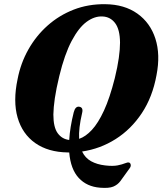

<svg xmlns="http://www.w3.org/2000/svg" viewBox="-20 -733 794 939"><path d="M494.5 -712.5Q588.5 -711.5 651.8 -666.5Q715 -621.5 740 -543.8Q765 -466 745.5 -366Q726 -258.5 673.5 -179.5Q621 -100.5 545.5 -52.8Q470 -5 381.5 8Q396.5 39.5 425.5 55.5Q454.5 71.5 494 76Q532 80.5 555.2 75.8Q578.5 71 591.5 65.5Q604.5 60 611 62Q617.5 63.5 619.2 72.2Q621 81 614 90L568.5 153Q555.5 170.5 534.2 179.5Q513 188.5 469.5 185Q404.5 180 365 137.2Q325.5 94.5 318.5 12.5Q314.5 12.5 310.5 12.5Q215.5 11 152.5 -33.2Q89.5 -77.5 66.2 -157.5Q43 -237.5 66 -346Q81 -424 118.8 -491Q156.5 -558 212.8 -608Q269 -658 340.2 -685.8Q411.5 -713.5 494.5 -712.5ZM340.5 -183.5Q348.5 -214.5 368 -211Q388.5 -207.5 381.5 -180Q364 -105.5 367 -54Q398.5 -64.5 429.2 -97.5Q460 -130.5 488.5 -192.2Q517 -254 541.5 -351Q555 -406.5 561 -449.2Q567 -492 567 -524.5Q566.5 -589 543 -620Q519.5 -651 481 -652.5Q442 -654.5 403.5 -626.2Q365 -598 330.5 -533Q296 -468 270 -361Q255 -299 248.2 -252.8Q241.5 -206.5 241 -173Q241 -110.5 262.2 -81.5Q283.5 -52.5 318.5 -48.5Q322 -109.5 340.5 -183.5Z"/></svg>

Font: Fraunces 72pt Soft
Style: Bold Italic
Weight: 700
Italic angle: -16°
Version: Version 1.000;[b76b70a41]